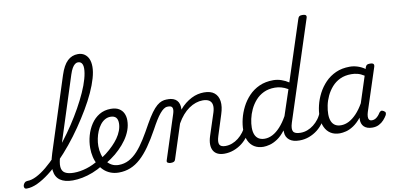

<svg xmlns="http://www.w3.org/2000/svg" viewBox="-247 -1305 3296 1610"><g transform="rotate(-10 1401.5 -500.0)"><path d="M-135 17Q-150 17 -154.5 7.5Q-159 -2 -156 -14Q-153 -26 -143 -35.5Q-133 -45 -119 -45Q-84 -45 -42 -66Q0 -87 46 -125Q92 -163 139 -213Q186 -263 231.5 -322Q277 -381 318.5 -444Q360 -507 395.5 -570.5Q431 -634 457.5 -693Q484 -752 498.5 -803.5Q513 -855 513 -893Q513 -906 523.5 -912.5Q534 -919 548 -919Q562 -919 573 -912.5Q584 -906 584 -893Q584 -852 568.5 -797.5Q553 -743 524 -679.5Q495 -616 455 -548.5Q415 -481 368 -412.5Q321 -344 269.5 -281Q218 -218 165 -164Q112 -110 59 -69.5Q6 -29 -43 -6Q-92 17 -135 17ZM257 17Q189 17 150 -10.5Q111 -38 104.5 -94.5Q98 -151 126 -238L329 -868Q355 -948 392.5 -983.5Q430 -1019 482 -1019Q514 -1019 537 -1003.5Q560 -988 572 -960.5Q584 -933 584 -893Q584 -877 573 -869.5Q562 -862 548 -862Q534 -862 523.5 -869.5Q513 -877 513 -893Q513 -912 508 -925Q503 -938 493.5 -944.5Q484 -951 470 -951Q457 -951 444.5 -941.5Q432 -932 420.5 -912.5Q409 -893 398 -859L190 -212Q170 -149 173 -112.5Q176 -76 202.5 -60.5Q229 -45 277 -45Q289 -45 294.5 -35.5Q300 -26 297 -14Q294 -2 284 7.5Q274 17 257 17Z M258 17Q242 17 237.5 7.5Q233 -2 237 -14Q241 -26 251.5 -35.5Q262 -45 278 -45Q329 -45 385.5 -62Q442 -79 493 -112Q502 -118 510.5 -113.5Q519 -109 524.5 -99Q530 -89 529.5 -79Q529 -69 521 -64Q476 -36 430 -18Q384 0 340 8.5Q296 17 258 17Z M490 -105Q530 -126 566 -153.5Q602 -181 631 -211Q656 -236 676.5 -265Q697 -294 709 -326Q721 -358 721 -389Q721 -421 706 -437.5Q691 -454 658 -454Q646 -454 640.5 -464Q635 -474 636.5 -487Q638 -500 647 -509.5Q656 -519 673 -519Q716 -519 742.5 -503Q769 -487 781.5 -460.5Q794 -434 794 -401Q794 -358 779 -317Q764 -276 737.5 -238.5Q711 -201 677 -168Q643 -134 601.5 -105.5Q560 -77 516 -53Z M649 19Q611 19 579 6.5Q547 -6 523 -28.5Q499 -51 481.5 -81.5Q464 -112 455.5 -148.5Q447 -185 447 -225Q447 -278 461.5 -330Q476 -382 504.5 -425Q533 -468 575.5 -493.5Q618 -519 674 -519Q683 -519 686 -509.5Q689 -500 686 -487Q683 -474 676 -464Q669 -454 660 -454Q634 -454 611.5 -441Q589 -428 571.5 -405Q554 -382 542 -353Q530 -324 523.5 -292Q517 -260 517 -229Q517 -192 526.5 -158Q536 -124 554.5 -98.5Q573 -73 599 -58.5Q625 -44 659 -44Q706 -44 746 -65Q786 -86 821 -124.5Q856 -163 890.5 -218Q925 -273 962 -341Q993 -396 1018 -430Q1043 -464 1065 -482.5Q1087 -501 1107.5 -508Q1128 -515 1150 -515Q1163 -515 1169 -505.5Q1175 -496 1173.5 -484Q1172 -472 1164.5 -463Q1157 -454 1144 -454Q1129 -454 1113 -443Q1097 -432 1079.5 -411Q1062 -390 1042.5 -358.5Q1023 -327 1001 -286Q958 -208 917.5 -150.5Q877 -93 835.5 -55.5Q794 -18 748 0.5Q702 19 649 19Z M1548 17Q1515 17 1491.5 6Q1468 -5 1455.5 -27Q1443 -49 1442.5 -80Q1442 -111 1455 -151L1517 -341Q1528 -377 1524 -402.5Q1520 -428 1500.5 -441.5Q1481 -455 1445 -455Q1416 -455 1386 -445Q1356 -435 1327 -415Q1298 -395 1272.5 -365.5Q1247 -336 1225 -297L1131 -7Q1128 4 1119.5 9.5Q1111 15 1091 15Q1078 15 1067 9Q1056 3 1061 -12L1182 -386Q1193 -420 1186.5 -437Q1180 -454 1156 -454Q1143 -454 1137.5 -463Q1132 -472 1132.5 -484Q1133 -496 1140.5 -505.5Q1148 -515 1161 -515Q1185 -515 1204 -508Q1223 -501 1235 -488Q1247 -475 1252.5 -456.5Q1258 -438 1257 -415L1256 -409Q1280 -438 1306 -458.5Q1332 -479 1359.5 -493Q1387 -507 1414 -513Q1441 -519 1467 -519Q1524 -519 1555 -493.5Q1586 -468 1592.5 -422Q1599 -376 1578 -312L1523 -139Q1507 -89 1517.5 -67Q1528 -45 1568 -45Q1580 -45 1584.5 -35.5Q1589 -26 1587 -14Q1585 -2 1575 7.5Q1565 17 1548 17Z M1548 17Q1535 17 1530 7.5Q1525 -2 1527.5 -14Q1530 -26 1540 -35.5Q1550 -45 1568 -45Q1597 -45 1625 -55.5Q1653 -66 1678 -85.5Q1703 -105 1722.5 -131Q1742 -157 1753 -189Q1758 -202 1768.5 -202Q1779 -202 1787 -194Q1795 -186 1792 -173Q1780 -133 1756.5 -98Q1733 -63 1700.5 -37.5Q1668 -12 1629 2.5Q1590 17 1548 17Z M1881 17Q1836 17 1803.5 -3Q1771 -23 1754 -61Q1737 -99 1737 -151Q1737 -195 1749 -245Q1761 -295 1785.5 -343.5Q1810 -392 1848 -432Q1886 -472 1938 -495.5Q1990 -519 2057 -519Q2091 -519 2125 -507.5Q2159 -496 2187 -477L2354 -989Q2359 -1005 2367 -1010Q2375 -1015 2391 -1015Q2416 -1015 2422.5 -1006.5Q2429 -998 2423 -982L2149 -140Q2133 -89 2146 -67Q2159 -45 2207 -45Q2218 -45 2223 -35.5Q2228 -26 2226 -14Q2224 -2 2214 7.5Q2204 17 2187 17Q2159 17 2138 11Q2117 5 2102 -7Q2087 -19 2078.5 -36.5Q2070 -54 2070 -77L2069 -89Q2036 -45 2001 -22Q1966 1 1935 9Q1904 17 1881 17ZM1903 -48Q1937 -48 1970.5 -65.5Q2004 -83 2036.5 -118.5Q2069 -154 2098 -206L2170 -423Q2139 -441 2112 -448Q2085 -455 2059 -455Q2005 -455 1964 -435.5Q1923 -416 1894 -383Q1865 -350 1846.5 -310.5Q1828 -271 1819.5 -231Q1811 -191 1811 -158Q1811 -123 1821 -98.5Q1831 -74 1851.5 -61Q1872 -48 1903 -48Z M2189 17Q2176 17 2171 7.5Q2166 -2 2168.5 -14Q2171 -26 2181 -35.5Q2191 -45 2209 -45Q2238 -45 2266 -55.5Q2294 -66 2319 -85.5Q2344 -105 2363.5 -131Q2383 -157 2394 -189Q2399 -202 2409.5 -202Q2420 -202 2428 -194Q2436 -186 2433 -173Q2421 -133 2397.5 -98Q2374 -63 2341.5 -37.5Q2309 -12 2270 2.5Q2231 17 2189 17Z M2531 17Q2486 17 2454 -3Q2422 -23 2404.5 -61Q2387 -99 2387 -151Q2387 -196 2399 -246Q2411 -296 2436 -344.5Q2461 -393 2499 -432.5Q2537 -472 2589 -495.5Q2641 -519 2708 -519Q2742 -519 2775.5 -508Q2809 -497 2837 -477L2840 -489Q2846 -505 2854 -510Q2862 -515 2878 -515Q2903 -515 2909.5 -506.5Q2916 -498 2911 -482L2792 -118Q2786 -99 2785 -82Q2784 -65 2791 -54.5Q2798 -44 2816 -44Q2832 -44 2845.5 -52Q2859 -60 2869.5 -72Q2880 -84 2887 -96Q2893 -104 2902 -108Q2911 -112 2925 -103Q2939 -95 2939.5 -85.5Q2940 -76 2935 -66Q2924 -47 2906.5 -27.5Q2889 -8 2864.5 4.5Q2840 17 2809 17Q2784 17 2766 10.5Q2748 4 2736.5 -7.5Q2725 -19 2719.5 -35.5Q2714 -52 2715 -72Q2715 -75 2715.5 -78Q2716 -81 2716 -84Q2683 -43 2649 -20.5Q2615 2 2584.5 9.5Q2554 17 2531 17ZM2462 -158Q2462 -123 2472 -98.5Q2482 -74 2502 -61Q2522 -48 2553 -48Q2587 -48 2620 -65Q2653 -82 2685.5 -116Q2718 -150 2747 -201L2819 -423Q2789 -442 2763 -448.5Q2737 -455 2710 -455Q2655 -455 2614 -435.5Q2573 -416 2544 -383Q2515 -350 2496.5 -310.5Q2478 -271 2470 -231Q2462 -191 2462 -158Z"/></g></svg>

Font: Playwrite RO Light
Style: Regular
Weight: 300
Version: Version 1.002